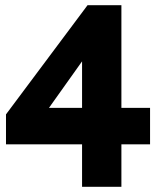

<svg xmlns="http://www.w3.org/2000/svg" viewBox="-20 -717 600 737"><path d="M295 -163H3V-278L316 -697H446V-303H556V-163H446V0H295ZM295 -303V-481.5L168 -303Z"/></svg>

Font: HK Grotesk Black
Style: Regular
Weight: 900
Designer: Alfredo Marco Pradil
Foundry: Hanken Design Co.
Version: Version 3.001